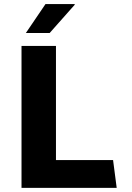

<svg xmlns="http://www.w3.org/2000/svg" viewBox="-20 -908 640 928"><path d="M84 0V-686H250.5V-134.5H526.5L544 0ZM105 -748.5 200 -888.5H340.5L341.5 -885.5L220 -748.5Z"/></svg>

Font: Chivo Mono Medium
Style: Regular
Weight: 500
Monospace: yes
Designer: Hector Gatti
Foundry: Omnibus-Type
Version: Version 1.008